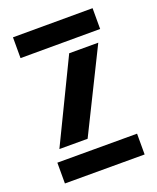

<svg xmlns="http://www.w3.org/2000/svg" viewBox="-117 -671 605 742"><g transform="rotate(-20 185.5 -300.0)"><path d="M21.4 0V-85.5H349.2V0ZM25.9 -513.9V-599.4L353.5 -600V-514.5ZM46.8 -132.3 209 -467.2H328.6L162.9 -132.3Z"/></g></svg>

Font: Big Shoulders Stencil Text Thin
Style: Regular
Weight: 100
Designer: Patric King
Foundry: XO Type Co
Version: Version 2.001